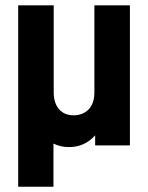

<svg xmlns="http://www.w3.org/2000/svg" viewBox="-20 -545 560 726"><path d="M183.1 -524.9V-195.8Q183.1 -154.8 204.1 -130.9Q224.6 -108.9 258.8 -108.9Q291.5 -108.9 314.9 -130.9Q336.9 -154.3 336.9 -195.8V-524.9H471.2V4.9H339.8V-33.2Q299.8 11.2 241.2 11.2Q209 11.2 182.1 -2V161.1H48.8V-524.9Z"/></svg>

Font: D-DIN-PRO ExtraBold
Style: Bold
Weight: 800
Designer: Charles Nix
Foundry: CyberFei
Version: Version 1.000;hotconv 1.0.109;makeotfexe 2.5.65596